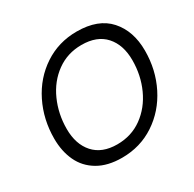

<svg xmlns="http://www.w3.org/2000/svg" viewBox="-169 -951 1148 1138"><g transform="rotate(-30 405.5 -381.5)"><path d="M60 -289Q60 -420 115 -531Q170 -642 269 -707.5Q368 -773 492 -773Q639 -773 713 -690Q787 -607 787 -473Q787 -342 731.5 -231.5Q676 -121 577 -55.5Q478 10 353 10Q255 10 189 -29Q123 -68 91.5 -135.5Q60 -203 60 -289ZM694 -461Q694 -566 638.5 -628Q583 -690 477 -690Q381 -690 307 -636.5Q233 -583 193 -493.5Q153 -404 153 -302Q153 -197 208.5 -135Q264 -73 368 -73Q465 -73 539 -126.5Q613 -180 653.5 -269Q694 -358 694 -461Z"/></g></svg>

Font: Open Sauce Two
Style: Italic
Weight: 400
Italic angle: -10°
Designer: Alfredo Marco Pradil
Foundry: Creative Sauce Fz LLC
Version: Version 1.477